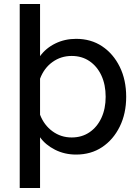

<svg xmlns="http://www.w3.org/2000/svg" viewBox="-20 -756 690 954"><path d="M358 -563Q432 -563 487.5 -526Q543 -489 575 -424Q607 -359 607 -275Q607 -192 575 -127Q543 -62 487.5 -25Q432 12 358 12Q301 12 253.5 -12Q206 -36 179 -74V178H78V-736H179V-477Q208 -517 255 -540Q302 -563 358 -563ZM336 -73Q387 -73 425 -99Q463 -125 484 -170.5Q505 -216 505 -275Q505 -335 484 -380.5Q463 -426 425 -452Q387 -478 336 -478Q283 -478 241 -448Q199 -418 179 -365V-186Q199 -134 241 -103.5Q283 -73 336 -73Z"/></svg>

Font: Azeret Mono Thin
Style: Regular
Weight: 400
Version: Version 1.002